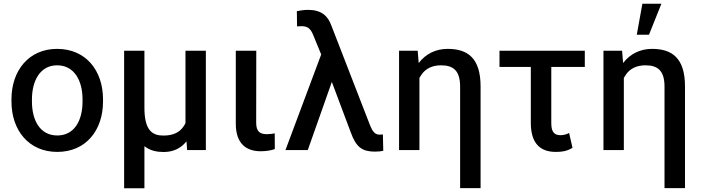

<svg xmlns="http://www.w3.org/2000/svg" viewBox="-20 -798 3729 1021"><path d="M41 -257.8C41 -105.5 132.8 9.8 284.7 9.8C437 9.8 527.8 -105.5 527.8 -257.8V-270C527.8 -422.9 436.5 -538.1 283.7 -538.1C133.3 -538.1 41 -422.9 41 -270ZM149.9 -270C149.9 -367.7 192.9 -450.7 283.7 -450.7C376 -450.7 418.9 -367.7 418.9 -270V-257.8C418.9 -158.7 376.5 -77.6 284.7 -77.6C192.4 -77.6 149.9 -158.7 149.9 -257.8Z M966.3 -528.3V-143.6C963.4 -137.2 960 -130.9 955.6 -125C935.5 -95.2 901.9 -77.1 849.1 -77.1C791.5 -77.1 748 -102.5 748 -224.6V-528.3H640.1V203.1H748V-20.5L758.3 -13.2C783.2 2.9 814 10.3 849.6 10.3C890.6 10.3 923.3 -2 949.2 -23.4C957.5 -30.3 964.8 -38.1 971.7 -46.4L975.1 0H1074.7V-528.3Z M1233.9 -528.3V-140.6C1233.9 -32.7 1290.5 6.3 1366.7 6.3C1397.9 6.3 1424.8 1 1441.4 -5.4L1440.9 -88.9C1432.6 -86.9 1415 -84.5 1399.4 -84.5C1367.2 -84.5 1342.3 -93.8 1342.3 -145L1342.8 -528.3Z M1617.2 -745.6C1600.1 -745.6 1572.3 -741.7 1558.6 -738.8L1559.6 -657.7C1567.9 -658.2 1578.6 -658.7 1584.5 -658.7C1614.7 -658.7 1631.8 -647 1646 -610.4L1688 -508.3L1498 0H1616.7L1744.6 -362.3L1845.2 -94.2C1874 -13.7 1907.2 8.3 1974.6 8.3C1992.2 8.3 2008.3 6.3 2018.1 3.9L2016.1 -83C2013.7 -82.5 2007.8 -82 1998.5 -82C1974.1 -82 1961.4 -98.6 1948.7 -129.4L1742.7 -660.6C1724.1 -713.4 1689.5 -745.6 1617.2 -745.6Z M2201.2 -528.3H2102.1V0H2210.4V-383.8C2213.9 -390.1 2217.3 -395.5 2221.2 -400.9C2242.7 -432.1 2276.9 -450.7 2325.2 -450.7C2389.6 -450.7 2426.8 -423.3 2426.8 -337.4V202.6H2535.6V-338.4C2535.6 -489.3 2466.8 -538.1 2360.4 -538.1C2296.4 -538.1 2244.1 -510.7 2208.5 -465.3C2208 -464.4 2207 -463.4 2206.5 -462.4Z M3089.8 -528.3H2636.2V-441.9H2802.7V-145C2802.7 -36.1 2852.1 9.8 2935.5 9.8C2967.3 9.8 2993.7 6.8 3024.4 -12.2L3006.3 -90.8C2994.1 -84.5 2979.5 -79.1 2960 -79.1C2932.1 -79.1 2911.6 -91.8 2911.6 -141.6V-441.9H3089.8Z M3288.1 -528.3H3189V0H3297.4V-383.8C3300.8 -390.1 3304.2 -395.5 3308.1 -400.9C3329.6 -432.1 3363.8 -450.7 3412.1 -450.7C3476.6 -450.7 3513.7 -423.3 3513.7 -337.4V202.6H3622.6V-338.4C3622.6 -489.3 3553.7 -538.1 3447.3 -538.1C3383.3 -538.1 3331.1 -510.7 3295.4 -465.3L3293.5 -462.4ZM3366.2 -613.3H3431.2L3497.1 -778.3H3396Z"/></svg>

Font: Bert Sans Medium
Style: Regular
Weight: 500
Designer: Christian Robertson (Google), Cristiano Sobral
Foundry: Google, Cristiano Sobral
Version: Version 3.101